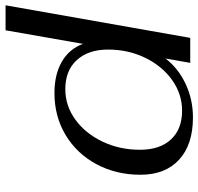

<svg xmlns="http://www.w3.org/2000/svg" viewBox="-40 -508 730 707"><g transform="rotate(90 325.5 -155.0)"><path d="M112 -490H204L188 -399Q224 -446 281.5 -473Q339 -500 405 -500Q505 -500 560.5 -449Q616 -398 616 -307Q616 -217 577 -144.5Q538 -72 469.5 -31Q401 10 315 10Q247 10 200 -17Q153 -44 134 -95L84 190H-8ZM524 -305Q524 -378 486 -419Q448 -460 380 -460Q319 -460 267.5 -423.5Q216 -387 185.5 -324.5Q155 -262 155 -188Q155 -115 193.5 -72.5Q232 -30 301 -30Q362 -30 413 -67Q464 -104 494 -167Q524 -230 524 -305Z"/></g></svg>

Font: Fahkwang
Style: Italic
Weight: 400
Italic angle: -10°
Version: Version 1.000; ttfautohint (v1.6)